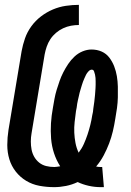

<svg xmlns="http://www.w3.org/2000/svg" viewBox="-20 -763 540 791"><path d="M395 8Q370 8 345.5 2.5Q321 -3 300 -13Q277 -2 252 3Q227 8 203 8Q172 8 142.5 2.5Q113 -3 88 -18Q63 -33 45 -56Q27 -79 18.5 -107Q10 -135 10 -165.5Q10 -196 15 -228L69 -552Q74 -579 83 -605Q92 -631 109 -654.5Q126 -678 149 -695.5Q172 -713 198 -724Q224 -735 251.5 -739Q279 -743 305 -743V-660Q289 -660 272.5 -657Q256 -654 240 -646.5Q224 -639 210.5 -627.5Q197 -616 187.5 -601.5Q178 -587 172.5 -571Q167 -555 164 -539L110 -214Q107 -197 107 -180Q107 -163 110 -147Q113 -131 121 -117Q129 -103 141.5 -93Q154 -83 170 -79Q186 -75 204 -75Q209 -75 215 -76Q221 -77 228 -78Q212 -103 202.5 -132Q193 -161 190.5 -192Q188 -223 190 -255Q192 -287 198 -319Q201 -337 204.5 -356Q208 -375 213.5 -393Q219 -411 225.5 -429.5Q232 -448 241 -465.5Q250 -483 261 -499.5Q272 -516 287 -530Q302 -544 320.5 -551.5Q339 -559 357 -559Q380 -559 399 -550.5Q418 -542 430.5 -525.5Q443 -509 450.5 -489.5Q458 -470 461.5 -449Q465 -428 465.5 -406Q466 -384 465.5 -362Q465 -340 462 -318Q459 -296 455 -274Q451 -248 445 -222.5Q439 -197 429.5 -172Q420 -147 407 -122.5Q394 -98 376 -77Q381 -76 385.5 -75.5Q390 -75 395 -75H401L408 8ZM304 -134Q317 -151 325.5 -170Q334 -189 340.5 -208.5Q347 -228 352 -248Q357 -268 360 -288Q362 -295 363 -302Q364 -309 364.5 -316Q365 -323 366.5 -330Q368 -337 368.5 -344Q369 -351 370 -358Q371 -365 371.5 -372Q372 -379 372.5 -386Q373 -393 373.5 -400Q374 -407 374 -414Q374 -421 374 -428Q374 -435 373.5 -442Q373 -449 371.5 -455.5Q370 -462 367.5 -469Q365 -476 358 -476Q351 -476 344.5 -469Q338 -462 334.5 -455Q331 -448 328 -441Q325 -434 322 -426.5Q319 -419 317 -411.5Q315 -404 312.5 -396.5Q310 -389 308 -381Q306 -373 304.5 -365.5Q303 -358 301 -350.5Q299 -343 298 -335.5Q297 -328 296 -320.5Q295 -313 293 -305Q290 -283 287.5 -260.5Q285 -238 286 -216.5Q287 -195 291 -174Q295 -153 304 -134Z"/></svg>

Font: Iosevka Oblique
Style: Bold
Weight: 700
Italic angle: -9°
Monospace: yes
Designer: Belleve Invis
Foundry: Belleve Invis
Version: Version 32.5.0; ttfautohint (v1.8.4)